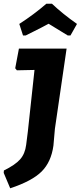

<svg xmlns="http://www.w3.org/2000/svg" viewBox="-42 -907 435 1035"><path d="M82 -716 62 -778Q141 -829 208 -887H238Q296 -832 373 -778L338 -716H323Q246 -763 220 -779Q202 -769 181.5 -758.5Q161 -748 136 -735.5Q111 -723 97 -716ZM317 -645 254 -213 246 -122Q234 -34 182.5 17.5Q131 69 13 108L-22 25L-21 12Q40 -18 66.5 -48Q93 -78 99 -126L108 -197L144 -530L49 -528L40 -539L60 -645Z"/></svg>

Font: Alegreya Sans SC ExtraBold
Style: Italic
Weight: 800
Italic angle: -7°
Designer: Juan Pablo del Peral
Foundry: Huerta Tipografica
Version: Version 2.007